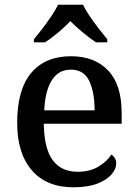

<svg xmlns="http://www.w3.org/2000/svg" viewBox="-20 -786 585 816"><path d="M292 10Q178 10 115.5 -62Q53 -134 53 -264Q53 -405 112.5 -476Q172 -547 282 -547Q382 -547 439.5 -486.5Q497 -426 497 -307V-260H166Q168 -153 204.5 -104.5Q241 -56 310 -56Q362 -56 398.5 -78Q435 -100 453 -129Q461 -125 467.5 -115Q474 -105 474 -91Q474 -69 454.5 -45.5Q435 -22 394.5 -6Q354 10 292 10ZM382 -317Q382 -395 359 -442.5Q336 -490 281 -490Q229 -490 200.5 -445.5Q172 -401 168 -317ZM124 -619Q140 -638 160 -664Q180 -690 198 -717Q216 -744 227 -766H333Q343 -744 361.5 -717Q380 -690 400 -664Q420 -638 436 -619V-606H388Q362 -623 332 -648Q302 -673 279 -696Q257 -673 227.5 -648Q198 -623 171 -606H124Z"/></svg>

Font: Noto Serif NP Hmong Medium
Style: Regular
Weight: 500
Designer: Dalton Maag Ltd
Foundry: Dalton Maag Ltd
Version: Version 1.001; ttfautohint (v1.8.4.7-5d5b)